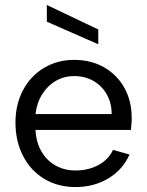

<svg xmlns="http://www.w3.org/2000/svg" viewBox="-20 -749 594 776"><path d="M42.5 -254.3Q42.5 -326.5 73 -384.4Q103.5 -442.3 157.8 -474.6Q212 -507 279.8 -507Q347.2 -507 400 -477.3Q452.7 -447.5 482.5 -394.4Q512.2 -341.3 512.2 -273.1V-259.6Q511.5 -250.3 510.7 -242.1Q510 -233.9 509.2 -223.9H123.5Q125.8 -175 147 -137.8Q168.3 -100.6 204.1 -80.3Q239.9 -60 285 -60Q337.6 -60 378.5 -82.4Q419.4 -104.9 436.7 -143.2L503.5 -124.5Q476.2 -63 417.9 -28Q359.5 7 285 7Q214 7 159 -26Q104 -59 73.3 -118.5Q42.5 -178 42.5 -254.3ZM279.8 -441.5Q238.9 -441.5 205.5 -422.1Q172.1 -402.6 150.3 -367.7Q128.5 -332.7 123.5 -287.9H431.2Q431.5 -331.8 411.8 -367Q392.2 -402.1 357.8 -421.8Q323.3 -441.5 279.8 -441.5ZM169.3 -661.3V-728.9L377.2 -629.9V-570.1Z"/></svg>

Font: AF Albert Sans Medium
Style: Regular
Weight: 500
Designer: Andreas Rasmussen
Foundry: a.Foundry
Version: Version 1.300;Glyphs 3.2 (3231)